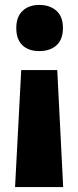

<svg xmlns="http://www.w3.org/2000/svg" viewBox="-20 -583 317 778"><path d="M235 -470Q235 -423 209 -399.5Q183 -376 139 -376Q96 -376 71 -399.5Q46 -423 46 -470Q46 -515 71.5 -539Q97 -563 139 -563Q182 -563 208.5 -539.5Q235 -516 235 -470ZM66 -299H212L236 175H41Z"/></svg>

Font: Noto Sans Ethiopic Condensed Black
Style: Regular
Weight: 900
Width: 3
Designer: Monotype Design Team
Foundry: Monotype Imaging Inc.
Version: Version 2.102; ttfautohint (v1.8.4.7-5d5b)